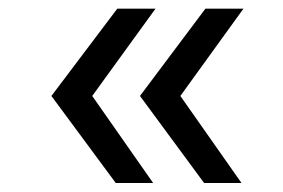

<svg xmlns="http://www.w3.org/2000/svg" viewBox="-20 -504 640 434"><path d="M530.3 -484.4 387.7 -287.1 525.9 -90.3H441.4L296.4 -287.1L444.3 -484.4ZM331.5 -484.4 188.5 -287.1 326.2 -90.3H241.7L96.2 -287.1L245.1 -484.4Z"/></svg>

Font: Oxygen Mono
Style: Regular
Weight: 400
Designer: Vernon Adams
Foundry: Vernon Adams
Version: Version 0.201; ttfautohint (v0.8) -r 50 -G 200 -x